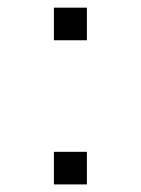

<svg xmlns="http://www.w3.org/2000/svg" viewBox="-20 -486 371 506"><path d="M122.1 -379.9V-465.8H209V-379.9ZM122.1 0V-85.9H209V0Z"/></svg>

Font: HK Grotesk Light
Style: Regular
Weight: 300
Designer: Alfredo Marco Pradil and Stefan Peev
Foundry: Hanken Design Co.
Version: Version 1.045;PS 001.045;hotconv 1.0.88;makeotf.lib2.5.64775